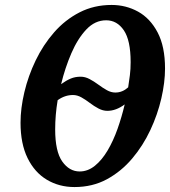

<svg xmlns="http://www.w3.org/2000/svg" viewBox="-20 -745 689 776"><path d="M281 11Q219 11 169.5 -18.5Q120 -48 91.5 -106Q63 -164 63 -249Q63 -307 78.5 -372.5Q94 -438 124 -500.5Q154 -563 198.5 -614Q243 -665 301.5 -695Q360 -725 431 -725Q489 -725 538 -698Q587 -671 617 -614Q647 -557 647 -468Q647 -412 632 -347Q617 -282 587.5 -219Q558 -156 514 -104Q470 -52 412 -20.5Q354 11 281 11ZM446 -371Q461 -371 474 -376.5Q487 -382 498 -392Q502 -418 505 -441.5Q508 -465 508 -494Q508 -582 480.5 -622.5Q453 -663 409 -663Q364 -663 329 -626Q294 -589 268.5 -530Q243 -471 227 -405Q248 -420 266 -427.5Q284 -435 306 -435Q324 -435 342 -425.5Q360 -416 377.5 -403Q395 -390 412 -380.5Q429 -371 446 -371ZM302 -52Q335 -52 363.5 -75Q392 -98 415 -137Q438 -176 455 -224Q472 -272 484 -323Q449 -297 414 -297Q396 -297 378 -306.5Q360 -316 343 -329Q326 -342 309 -351.5Q292 -361 275 -361Q242 -361 213 -340Q203 -280 203 -222Q203 -133 231.5 -92.5Q260 -52 302 -52Z"/></svg>

Font: Noto Serif ExtraCondensed
Style: Bold Italic
Weight: 700
Width: 2
Italic angle: -12°
Designer: Monotype Design Team
Foundry: Monotype Imaging Inc.
Version: Version 2.013; ttfautohint (v1.8.4.7-5d5b)